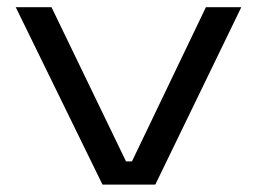

<svg xmlns="http://www.w3.org/2000/svg" viewBox="-20 -498 694 518"><path d="M336 -62.5 535.5 -478.5H631L399 0H256.5L22.5 -478.5H119L320 -62.5Z"/></svg>

Font: Anek Latin Expanded
Style: Regular
Weight: 400
Width: 7
Designer: Yesha Goshar
Foundry: Ek Type
Version: Version 1.003